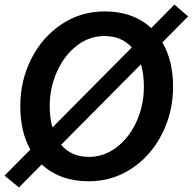

<svg xmlns="http://www.w3.org/2000/svg" viewBox="-28 -782 845 842"><path d="M-8 -12 105 -126Q61 -205 61 -316Q61 -429 109.5 -524.5Q158 -620 242.5 -676Q327 -732 431 -732Q556 -732 635 -659L737 -762L797 -710L684 -596Q731 -516 731 -402Q731 -290 682.5 -194.5Q634 -99 549.5 -43Q465 13 361 13Q235 13 155 -61L55 40ZM603 -401Q603 -458 590 -500L240 -147Q285 -94 362 -94Q429 -94 484.5 -137Q540 -180 571.5 -250.5Q603 -321 603 -401ZM202 -223 550 -574Q505 -624 430 -624Q363 -624 308 -581Q253 -538 221.5 -467Q190 -396 190 -317Q190 -265 202 -223Z"/></svg>

Font: Nebula Sans Semibold
Style: Regular
Weight: 600
Italic angle: -9°
Designer: Paul D. Hunt for Adobe (as Source Sans)
Foundry: Nebula Entertainment & Broadcasting LLC
Version: Version 1.010